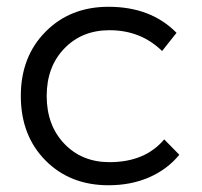

<svg xmlns="http://www.w3.org/2000/svg" viewBox="-20 -549 601 572"><path d="M462.9 -397Q399.4 -459 306.2 -459Q224.1 -459 171.6 -404.5Q119.1 -350.1 119.1 -263.2Q119.1 -175.8 171.6 -120.8Q224.1 -65.9 306.2 -65.9Q412.1 -65.9 469.2 -133.8L514.2 -87.9Q478.5 -44.4 424.6 -20.8Q370.6 2.9 303.2 2.9Q188.5 2.9 115.2 -71.3Q42 -145.5 42 -263.2Q42 -379.9 115.5 -454.3Q189 -528.8 303.2 -528.8Q429.7 -528.8 505.9 -451.2Z"/></svg>

Font: Montserrat-Arabic Light
Style: Regular
Weight: 300
Designer: Mohamed Gaber
Foundry: Kief Type Foundry
Version: Version 5.008;PS 005.008;hotconv 1.0.88;makeotf.lib2.5.64775